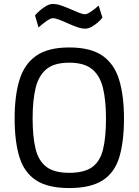

<svg xmlns="http://www.w3.org/2000/svg" viewBox="-20 -941 701 971"><path d="M330 10Q222 10 162 -29.5Q102 -69 78 -147.5Q54 -226 54 -342Q54 -457 78.5 -537Q103 -617 163 -659Q223 -701 330 -701Q438 -701 498 -659.5Q558 -618 582.5 -537.5Q607 -457 607 -342Q607 -223 583 -145Q559 -67 498.5 -28.5Q438 10 330 10ZM330 -67Q407 -67 447 -96.5Q487 -126 501.5 -187Q516 -248 516 -342Q516 -432 501 -495Q486 -558 446 -591Q406 -624 330 -624Q254 -624 214.5 -591Q175 -558 160 -495.5Q145 -433 145 -342Q145 -251 159.5 -190Q174 -129 213.5 -98Q253 -67 330 -67ZM411 -796Q393 -796 370 -804Q347 -812 323 -823Q299 -834 279 -841.5Q259 -849 248 -849Q235 -849 213 -833Q191 -817 175 -802L157 -863Q168 -876 183 -889Q198 -902 215 -911.5Q232 -921 247 -921Q267 -921 290 -913Q313 -905 336 -895Q359 -885 378.5 -877Q398 -869 410 -869Q421 -869 442 -883.5Q463 -898 479 -913L498 -852Q489 -840 474 -827Q459 -814 442.5 -805Q426 -796 411 -796Z"/></svg>

Font: Cairo Play Medium
Style: Regular
Weight: 500
Version: Version 3.119